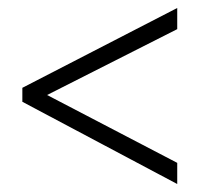

<svg xmlns="http://www.w3.org/2000/svg" viewBox="-20 -597 501 481"><path d="M424 -136V-189L98 -359L424 -524V-577L36 -377V-342Z"/></svg>

Font: Noto Sans Arabic UI Cn Lt
Style: Regular
Weight: 300
Width: 3
Designer: Monotype Design Team, Nadine Chahine and Nizar Qandah
Foundry: Monotype Imaging Inc.
Version: Version 2.010